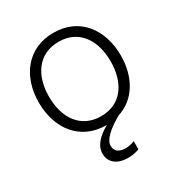

<svg xmlns="http://www.w3.org/2000/svg" viewBox="-176 -650 914 980"><g transform="rotate(-30 281.5 -160.0)"><path d="M282 12H284C232 41 191 79 191 128C191 182 233 212 294 212C316 212 339 209 361 200V152C343 160 326 163 307 163C272 163 247 148 247 114C247 80 289 40 360 0C465 -33 523 -135 523 -260C523 -413 436 -532 282 -532C128 -532 40 -413 40 -260C40 -107 128 12 282 12ZM100 -260C100 -383 161 -479 282 -479C403 -479 463 -383 463 -260C463 -137 403 -41 282 -41C161 -41 100 -137 100 -260Z"/></g></svg>

Font: Aspekta 250
Style: Regular
Weight: 250
Designer: Ivo Dolenc
Version: Version 2.000